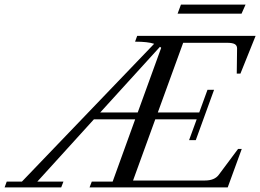

<svg xmlns="http://www.w3.org/2000/svg" viewBox="-88 -820 1138 840"><path d="M689 -760.3 703.6 -799.8H986.3L968.8 -760.3ZM-67.9 0 -58.6 -25.4H7.8L586.4 -628.4Q559.1 -637.7 502.9 -637.7L512.2 -663.1H1030.3L963.9 -498H947.8L949.2 -608.4Q949.2 -621.1 939 -627Q928.7 -632.8 905.3 -632.8H713.4L602.5 -328.1H783.7L819.8 -427.2H848.6L768.6 -207H739.3L772.5 -297.9H591.3L494.1 -30.3H808.6Q850.1 -30.3 868.7 -54.7L953.6 -168.5H969.7L908.2 0H303.7L313.5 -25.4H404.8L503.4 -297.9H322.8L75.2 -25.4H189.5L179.7 0ZM617.2 -610.8Q616.2 -611.8 614.5 -613.3Q612.8 -614.7 611.8 -615.2L350.6 -328.1H514.6Z"/></svg>

Font: Elstob
Style: Italic
Weight: 400
Italic angle: -20°
Designer: Peter S. Baker
Version: Version 1.015